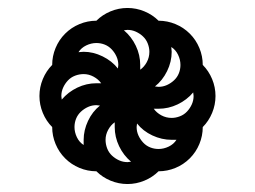

<svg xmlns="http://www.w3.org/2000/svg" viewBox="-20 -581 640 482"><path d="M300 -174Q302 -174 304.5 -174.5Q307 -175 309 -175Q290 -191 279 -214Q268 -237 268 -262V-274Q258 -267 251.5 -255Q245 -243 245 -230Q245 -219 249 -208.5Q253 -198 261 -190.5Q269 -183 279 -178.5Q289 -174 300 -174ZM276 -409Q276 -411 276.5 -413.5Q277 -416 277 -418Q277 -429 272.5 -439Q268 -449 260.5 -457Q253 -465 243 -469Q233 -473 222 -473Q209 -473 196.5 -467Q184 -461 177 -450Q180 -450 183 -450.5Q186 -451 190 -451Q214 -451 237.5 -439.5Q261 -428 276 -409ZM332 -406Q342 -413 348.5 -425Q355 -437 355 -451Q355 -461 351 -471.5Q347 -482 339 -489.5Q331 -497 321 -501.5Q311 -506 300 -506Q298 -506 295.5 -505.5Q293 -505 291 -505Q310 -489 321 -466Q332 -443 332 -418ZM411 -285Q421 -285 431.5 -289Q442 -293 449.5 -301Q457 -309 461.5 -319Q466 -329 466 -340Q466 -342 465.5 -344.5Q465 -347 465 -349Q449 -330 426 -319Q403 -308 378 -308H366Q373 -298 385 -291.5Q397 -285 411 -285ZM135 -331Q151 -350 174 -361Q197 -372 222 -372H234Q227 -382 215 -388.5Q203 -395 190 -395Q179 -395 168.5 -391Q158 -387 150.5 -379Q143 -371 138.5 -361Q134 -351 134 -340Q134 -338 134.5 -335.5Q135 -333 135 -331ZM190 -217V-230Q190 -254 201 -277.5Q212 -301 231 -316Q229 -316 226.5 -316.5Q224 -317 222 -317Q211 -317 201 -312.5Q191 -308 183 -300.5Q175 -293 171 -283Q167 -273 167 -262Q167 -249 173 -236.5Q179 -224 190 -217ZM378 -207Q391 -207 403.5 -213Q416 -219 423 -230H411Q386 -230 362.5 -241Q339 -252 324 -271Q324 -269 323.5 -266.5Q323 -264 323 -262Q323 -251 327.5 -241Q332 -231 339.5 -223Q347 -215 357 -211Q367 -207 378 -207ZM378 -363Q389 -363 399 -367.5Q409 -372 417 -379.5Q425 -387 429 -397Q433 -407 433 -418Q433 -431 427 -443.5Q421 -456 410 -463Q410 -460 410.5 -457Q411 -454 411 -451Q411 -426 399.5 -402.5Q388 -379 369 -364Q371 -364 373.5 -363.5Q376 -363 378 -363ZM300 -119Q278 -119 257.5 -127.5Q237 -136 222 -151Q200 -151 179.5 -159.5Q159 -168 143.5 -183.5Q128 -199 119.5 -219.5Q111 -240 111 -262Q96 -277 87.5 -297.5Q79 -318 79 -340Q79 -362 87.5 -382.5Q96 -403 111 -418Q111 -440 119.5 -460.5Q128 -481 143.5 -496.5Q159 -512 179.5 -520.5Q200 -529 222 -529Q237 -544 257.5 -552.5Q278 -561 300 -561Q322 -561 342.5 -552.5Q363 -544 378 -529Q400 -529 420.5 -520.5Q441 -512 456.5 -496.5Q472 -481 480.5 -460.5Q489 -440 489 -418Q504 -403 512.5 -382.5Q521 -362 521 -340Q521 -318 512.5 -297.5Q504 -277 489 -262Q489 -240 480.5 -219.5Q472 -199 456.5 -183.5Q441 -168 420.5 -159.5Q400 -151 378 -151Q363 -136 342.5 -127.5Q322 -119 300 -119Z"/></svg>

Font: Iosevka Extrabold Extended
Style: Regular
Weight: 800
Width: 7
Monospace: yes
Designer: Belleve Invis
Foundry: Belleve Invis
Version: Version 32.5.0; ttfautohint (v1.8.4)